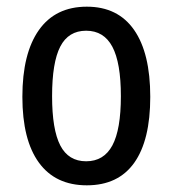

<svg xmlns="http://www.w3.org/2000/svg" viewBox="-20 -549 517 575"><path d="M240 6Q146 6 96.5 -62Q47 -130 47 -259Q47 -389 96.5 -459Q146 -529 240 -529Q333 -529 381.5 -459.5Q430 -390 430 -259Q430 -129 382 -61.5Q334 6 240 6ZM238 -66Q291 -66 316.5 -113.5Q342 -161 342 -261Q342 -361 316.5 -409Q291 -457 238 -457Q185 -457 160.5 -409.5Q136 -362 136 -261Q136 -161 160.5 -113.5Q185 -66 238 -66Z"/></svg>

Font: Asap Condensed VF Beta
Style: Regular
Weight: 400
Designer: Pablo Cosgaya
Foundry: Omnibus-Type
Version: Version 1.008